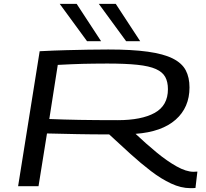

<svg xmlns="http://www.w3.org/2000/svg" viewBox="-20 -967 1069 997"><path d="M74 0 186 -701Q263 -705 324 -706.5Q385 -708 437.5 -709Q490 -710 542 -710Q666 -710 748 -698.5Q830 -687 877.5 -663Q925 -639 944.5 -602Q964 -565 964 -513Q964 -409 892 -345.5Q820 -282 684 -272Q738 -221 792.5 -176Q847 -131 897 -103Q947 -75 985 -75Q989 -75 995 -75.5Q1001 -76 1005 -76L995 9Q990 10 981 10Q972 10 968 10Q920 10 868.5 -14Q817 -38 764 -78.5Q711 -119 656.5 -168.5Q602 -218 547 -269Q459 -269 382 -270.5Q305 -272 224 -274L180 0ZM591 -343Q715 -343 783.5 -381Q852 -419 852 -504Q852 -542 838 -567.5Q824 -593 789.5 -608.5Q755 -624 693.5 -630.5Q632 -637 537 -637Q496 -637 466.5 -636.5Q437 -636 410 -635.5Q383 -635 352.5 -633.5Q322 -632 280 -630L236 -349Q310 -346 392 -344.5Q474 -343 591 -343ZM432 -753 290 -947H378L505 -753ZM635 -753 493 -947H581L708 -753Z"/></svg>

Font: Georama ExtraExtended
Style: Italic
Weight: 400
Width: 8
Italic angle: -9°
Designer: Jean-Baptiste Levee
Foundry: Production Type
Version: Version 1.000